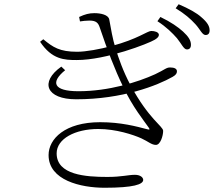

<svg xmlns="http://www.w3.org/2000/svg" viewBox="-20 -839 1040 905"><path d="M861 -606C873 -606 880 -613 880 -628C880 -648 869 -666 843 -690C820 -711 786 -735 736 -759L722 -739C764 -712 793 -683 814 -659C836 -632 846 -606 861 -606ZM473 46C610 46 655 30 655 9C655 -3 641 -15 616 -15C584 -15 554 -5 486 -5C385 -5 247 -14 247 -116C247 -185 334 -231 443 -231C527 -231 608 -204 646 -187C679 -172 694 -156 715 -156C736 -156 749 -199 749 -222C749 -244 682 -276 595 -438C560 -503 538 -568 525 -610C510 -658 503 -704 495 -747C491 -770 453 -777 425 -777C400 -777 381 -772 353 -759L357 -738C371 -740 385 -742 402 -742C433 -742 443 -731 450 -710C486 -603 521 -511 560 -431C604 -336 660 -268 680 -239C687 -229 687 -226 673 -230C623 -243 551 -263 452 -263C287 -263 209 -185 209 -108C209 11 361 46 473 46ZM339 -371C557 -371 722 -436 794 -477C810 -486 814 -494 814 -503C814 -515 802 -521 782 -521C763 -521 758 -511 711 -489C630 -452 493 -409 350 -409C230 -409 218 -452 287 -508L269 -525C166 -452 198 -371 339 -371ZM342 -556C481 -556 681 -634 710 -652C723 -660 729 -667 729 -675C728 -688 709 -693 693 -693C674 -693 630 -655 506 -622C451 -607 384 -595 344 -595C261 -595 230 -616 184 -654L169 -642C225 -558 284 -556 342 -556ZM949 -674C961 -674 968 -681 968 -696C968 -716 957 -734 929 -758C907 -778 871 -798 822 -819L808 -800C852 -773 877 -751 901 -725C924 -700 933 -674 949 -674Z"/></svg>

Font: Source Han Serif TW VF
Style: Regular
Weight: 250
Designer: Ryoko NISHIZUKA 西塚涼子 (kana & ideographs); Frank Grießhammer (Latin, Greek & Cyrillic); Wenlong ZHANG 张文龙 (bopomofo); San
Foundry: Adobe
Version: Version 2.002;hotconv 1.1.0;makeotfexe 2.6.0